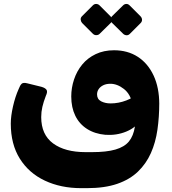

<svg xmlns="http://www.w3.org/2000/svg" viewBox="-20 -739 892 997"><path d="M401 238Q296 238 213 199Q130 160 83 85Q36 10 36 -97Q36 -136 47.5 -186.5Q59 -237 77 -277Q84 -296 92.5 -304Q101 -312 123 -306L196 -288Q216 -282 222 -272Q228 -262 218 -241Q206 -210 200 -184Q194 -158 194 -131Q194 -40 255.5 5.5Q317 51 425 51H457Q533 51 579.5 37.5Q626 24 649.5 -4.5Q673 -33 680.5 -81.5Q688 -130 687 -200L807 -205Q807 -132 797.5 -65.5Q788 1 763.5 56Q739 111 696.5 152Q654 193 589 215.5Q524 238 432 238ZM668 -197Q658 -250 623.5 -277Q589 -304 553 -304Q532 -304 516.5 -296.5Q501 -289 492.5 -276.5Q484 -264 484 -249Q484 -224 505 -213Q526 -202 554 -202Q596 -202 636 -217.5Q676 -233 694 -253L706 -112Q685 -76 635 -55.5Q585 -35 527 -39Q472 -44 432 -69.5Q392 -95 371 -138Q350 -181 350 -238Q350 -283 364.5 -326.5Q379 -370 407 -404Q435 -438 477 -458Q519 -478 572 -478Q643 -478 695.5 -444Q748 -410 777.5 -347Q807 -284 807 -198ZM497 -563Q491 -557 480.5 -556.5Q470 -556 462 -564L406 -620Q400 -627 399 -637Q398 -647 406 -655L462 -711Q470 -719 480 -718.5Q490 -718 497 -711L553 -655Q561 -647 561.5 -636.5Q562 -626 554 -619ZM654 -563Q646 -555 636 -556Q626 -557 619 -564L562 -620Q555 -627 555 -637.5Q555 -648 562 -655L619 -711Q626 -718 635.5 -718.5Q645 -719 653 -711L709 -655Q717 -647 717.5 -637Q718 -627 710 -619Z"/></svg>

Font: Rubik ExtraBold
Style: Italic
Weight: 800
Italic angle: -12°
Designer: Hubert and Fischer
Foundry: Hubert and Fischer
Version: Version 2.300;gftools[0.9.30]